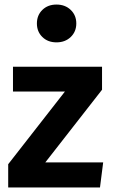

<svg xmlns="http://www.w3.org/2000/svg" viewBox="-20 -823 494 843"><path d="M428 -429 179 -110H433L419 0H16V-102L265 -421H37V-530H428ZM315 -720Q315 -684 290.5 -660.5Q266 -637 228 -637Q190 -637 166 -660.5Q142 -684 142 -720Q142 -756 166 -779.5Q190 -803 228 -803Q266 -803 290.5 -779.5Q315 -756 315 -720Z"/></svg>

Font: Wolseley Sans SemiBold
Style: Regular
Weight: 600
Designer: Carrois Corporate & Edenspiekermann AG
Foundry: Carrois Corporate GbR & Edenspiekermann AG
Version: Version 4.202